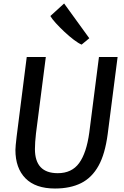

<svg xmlns="http://www.w3.org/2000/svg" viewBox="-20 -1074 712 1102"><path d="M295.5 8Q184 8 126.2 -50.5Q68.5 -109 68.5 -213.5Q68.5 -231.5 75.5 -290.5L133.5 -747H243L186.5 -308Q180.5 -255 180.5 -218.5Q180.5 -80 311.5 -80Q392 -80 434.2 -138Q476.5 -196 492.5 -313.5L548 -747H655L598 -303.5Q590.5 -247.5 577.5 -202Q564.5 -156.5 545.5 -122.5Q507.5 -54 445.5 -23Q383.5 8 295.5 8ZM448.5 -818Q431 -825 404.5 -845Q378 -865 350.2 -891Q322.5 -917 300.2 -941.5Q278 -966 269 -982L348 -1054L492.5 -854.5Z"/></svg>

Font: Merriweather Sans Italic
Style: Regular
Weight: 400
Italic angle: -7.5°
Designer: Eben Sorkin
Foundry: Eben Sorkin
Version: Version 1.008; ttfautohint (v1.7.19-72a1) -l 8 -r 50 -G 200 